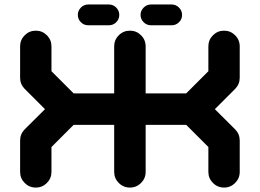

<svg xmlns="http://www.w3.org/2000/svg" viewBox="-20 -847 1174 867"><path d="M1062.5 -496.1Q1062.5 -466.8 1042 -445.8L950.2 -354L1042 -262.7Q1062.5 -241.7 1062.5 -212.4V-70.8Q1062.5 -41.5 1041.7 -20.8Q1021 0 991.7 0Q962.4 0 941.7 -20.8Q920.9 -41.5 920.9 -70.8V-183.1L820.8 -283.2H637.7V-70.8Q637.7 -41.5 616.9 -20.8Q596.2 0 566.9 0Q537.1 0 516.4 -20.8Q495.6 -41.5 495.6 -70.8V-283.2H312.5L212.4 -183.1V-70.8Q212.4 -41.5 191.7 -20.8Q170.9 0 141.6 0Q112.3 0 91.6 -20.8Q70.8 -41.5 70.8 -70.8V-212.4Q70.8 -241.7 91.3 -262.7L183.1 -354L91.3 -445.8Q70.8 -466.8 70.8 -496.1V-637.7Q70.8 -667 91.6 -687.7Q112.3 -708.5 141.6 -708.5Q170.9 -708.5 191.7 -687.7Q212.4 -667 212.4 -637.7V-525.4L312.5 -425.3H495.6V-637.7Q495.6 -667 516.4 -687.7Q537.1 -708.5 566.9 -708.5Q596.2 -708.5 616.9 -687.7Q637.7 -667 637.7 -637.7V-425.3H820.8L920.9 -525.4V-637.7Q920.9 -667 941.7 -687.7Q962.4 -708.5 991.7 -708.5Q1021 -708.5 1041.7 -687.7Q1062.5 -667 1062.5 -637.7ZM661.6 -732.9Q642.6 -732.9 628.7 -746.6Q614.7 -760.3 614.7 -779.8Q614.7 -798.8 628.7 -812.7Q642.6 -826.7 661.6 -826.7H755.4Q774.4 -826.7 788.3 -812.7Q802.2 -798.8 802.2 -779.8Q802.2 -760.3 788.3 -746.6Q774.4 -732.9 755.4 -732.9ZM378.4 -732.9Q358.9 -732.9 345.2 -746.6Q331.5 -760.3 331.5 -779.8Q331.5 -798.8 345.2 -812.7Q358.9 -826.7 378.4 -826.7H471.7Q491.2 -826.7 504.9 -812.7Q518.6 -798.8 518.6 -779.8Q518.6 -760.3 504.9 -746.6Q491.2 -732.9 471.7 -732.9Z"/></svg>

Font: Robtronika
Style: Regular
Weight: 400
Designer: GGBot
Version: 1.00